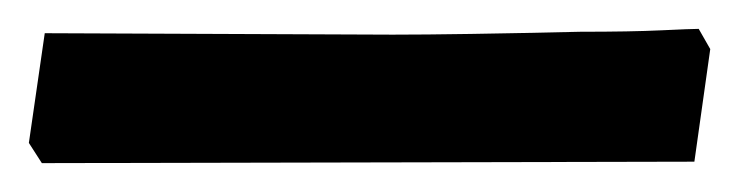

<svg xmlns="http://www.w3.org/2000/svg" viewBox="-29 67 512 133"><path d="M0 180 -9 166 2 90 243 91Q287 91 373 89Q408 89 429 88Q450 87 455 87L463 101L452 179Z"/></svg>

Font: Sahitya
Style: Bold
Weight: 700
Designer: Juan Pablo del Peral
Foundry: Juan Pablo del Peral (http://www.huertatipografica.com)
Version: Version 1.001;PS 001.000;hotconv 1.0.70;makeotf.lib2.5.58329